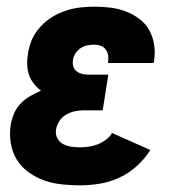

<svg xmlns="http://www.w3.org/2000/svg" viewBox="-20 -548 540 576"><path d="M220 8Q192 8 164.5 5Q137 2 112 -7Q87 -16 65.5 -31.5Q44 -47 30.5 -69Q17 -91 12.5 -118Q8 -145 12 -173Q15 -190 22 -207Q29 -224 42 -237.5Q55 -251 71 -260Q87 -269 103 -276Q91 -285 81.5 -297Q72 -309 67 -323.5Q62 -338 61.5 -354.5Q61 -371 64 -387Q67 -409 76 -429.5Q85 -450 101 -467.5Q117 -485 136.5 -497Q156 -509 177.5 -516Q199 -523 220.5 -525.5Q242 -528 263 -528Q288 -528 312 -525Q336 -522 358 -513.5Q380 -505 398.5 -491Q417 -477 428 -457Q439 -437 442.5 -413Q446 -389 442 -364L441 -359H304V-361Q306 -371 304.5 -381Q303 -391 297.5 -399Q292 -407 282.5 -410.5Q273 -414 263 -414Q253 -414 242.5 -412Q232 -410 222.5 -404Q213 -398 206.5 -388Q200 -378 199 -368Q197 -358 200 -348.5Q203 -339 210.5 -333.5Q218 -328 227.5 -326Q237 -324 247 -324H305L288 -217H230Q217 -217 203.5 -214Q190 -211 177.5 -203.5Q165 -196 157.5 -184Q150 -172 148 -159Q146 -145 152 -133.5Q158 -122 169 -116Q180 -110 193 -108Q206 -106 220 -106Q233 -106 246.5 -108Q260 -110 273 -115Q286 -120 298 -129Q310 -138 316 -149L431 -98Q414 -71 390 -49.5Q366 -28 338 -15Q310 -2 279.5 3Q249 8 220 8Z"/></svg>

Font: Iosevka SS18 Heavy
Style: Italic
Weight: 900
Italic angle: -9°
Monospace: yes
Designer: Belleve Invis
Foundry: Belleve Invis
Version: Version 25.1.1; ttfautohint (v1.8.4)